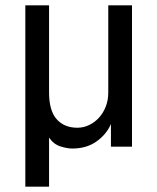

<svg xmlns="http://www.w3.org/2000/svg" viewBox="-20 -550 590 720"><path d="M75 -530H164V-203Q164 -135 192.5 -103Q221 -71 270 -71Q293 -71 314 -81Q335 -91 351 -108.5Q367 -126 376.5 -150Q386 -174 386 -203V-530H475V0H396V-85Q380 -47 342.5 -20Q305 7 251 7Q232 7 206.5 -1Q181 -9 164 -34V150H75Z"/></svg>

Font: Golos UI
Style: Regular
Weight: 400
Designer: A.Korolkova, Vitaly Kuzmin
Foundry: ParaType Ltd
Version: Version 2.000